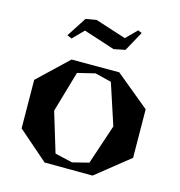

<svg xmlns="http://www.w3.org/2000/svg" viewBox="-107 -815 850 909"><g transform="rotate(15 318.0 -360.0)"><path d="M428.2 0 192.9 -1 45.9 -128.9 43.9 -366.2 189.9 -504.9H423.8L589.8 -368.2L591.8 -130.9ZM141.1 -610.8 164.1 -601.1 215.8 -653.8 369.1 -604 424.8 -615.2 478 -711.9 459 -720.2 407.2 -668 255.9 -716.8 204.1 -708ZM172.9 -250 231.9 -55.2 317.9 -35.2 397.9 -55.2 462.9 -250 397 -451.2 316.9 -471.2 231 -450.2Z"/></g></svg>

Font: Ortica Angular Bold
Style: Regular
Weight: 700
Designer: Benedetta Bovani
Foundry: Collletttivo
Version: Version 2.000;Glyphs 3.1.2 (3151)